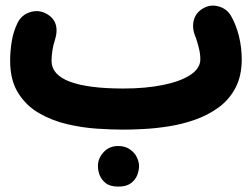

<svg xmlns="http://www.w3.org/2000/svg" viewBox="-20 -401 910 693"><path d="M16.6 -182.1Q16.6 -216.3 22.5 -252.2Q28.3 -288.1 43.9 -319.3Q57.6 -346.7 87.4 -356.7Q117.2 -366.7 144.5 -353Q200.7 -324.7 177.2 -252.9Q172.4 -239.3 169.2 -219.2Q166 -199.2 166 -182.1Q166 -130.9 232.2 -106.2Q298.3 -81.5 424.8 -81.5Q505.4 -81.5 568.1 -94.2Q630.9 -106.9 667 -130.6Q703.1 -154.3 703.1 -187Q703.1 -209 696 -234.6Q689 -260.3 685.1 -269.5Q672.4 -299.8 679.4 -327.6Q686.5 -355.5 712.9 -370.6Q739.3 -386.2 769 -377.9Q798.8 -369.6 814 -343.3Q832.5 -311 842.5 -270.3Q852.5 -229.5 852.5 -187Q852.5 -126.5 829.8 -83.7Q807.1 -41 769 -13.2Q731 14.6 684.3 31Q637.7 47.4 589.6 54.9Q541.5 62.5 498.3 64.7Q455.1 66.9 424.8 66.9Q384.8 66.9 331.5 63.5Q278.3 60.1 223.4 47.4Q168.5 34.7 121.6 7.8Q74.7 -19 45.7 -65.2Q16.6 -111.3 16.6 -182.1ZM333.5 198.2Q333.5 170.4 354 148.2Q374.5 126 406.2 126Q429.2 126 445.1 135.7Q460.9 145.5 470.2 159.7Q481.9 179.2 481.9 198.2Q481.9 212.9 475.6 230.2Q469.2 247.6 452.9 260Q436.5 272.5 407.2 272.5Q377 272.5 361.3 259.8Q345.7 247.1 339.4 230.5Q333.5 214.4 333.5 198.2Z"/></svg>

Font: Mikhak-DS2-FD ExtraBold
Style: Regular
Weight: 800
Designer: Amin Abedi
Version: Version 3.2